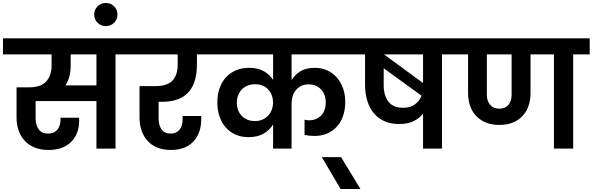

<svg xmlns="http://www.w3.org/2000/svg" viewBox="-41 -997 3976 1288"><path d="M433 -556Q433 -517 424 -483.5Q415 -450 398 -424H606V-632H433ZM-21 -740H846V-632H734V0H606V-319H198V-203Q198 -159 218 -130Q238 -101 282 -101Q322 -101 343.5 -127Q365 -153 365 -194V-207H489Q490 -201 490 -195.5Q490 -190 490 -188Q490 -98 435.5 -44.5Q381 9 284 9Q231 9 191 -7.5Q151 -24 124 -53.5Q97 -83 83.5 -122.5Q70 -162 70 -209V-411H151Q234 -411 269.5 -451Q305 -491 305 -556V-632H-21Z M669 -822Q636 -822 613.5 -844.5Q591 -867 591 -899Q591 -932 613.5 -954.5Q636 -977 669 -977Q702 -977 724.5 -954.5Q747 -932 747 -899Q747 -867 724.5 -844.5Q702 -822 669 -822Z M804 -740H1378V-632H1280V-563Q1280 -508 1267.5 -462Q1255 -416 1227.5 -383Q1200 -350 1155 -332Q1110 -314 1045 -314H1023V-201Q1023 -158 1042.5 -129.5Q1062 -101 1104 -101Q1142 -101 1163 -126.5Q1184 -152 1184 -194V-219H1308Q1309 -212 1309 -207Q1309 -202 1309 -198Q1309 -104 1256 -47.5Q1203 9 1106 9Q1053 9 1013.5 -7.5Q974 -24 948 -53Q922 -82 908.5 -121.5Q895 -161 895 -207V-419H998Q1081 -419 1116 -456.5Q1151 -494 1151 -563V-632H804Z M1791 -162Q1768 -124 1727 -100.5Q1686 -77 1626 -77Q1578 -77 1539.5 -94Q1501 -111 1474 -141.5Q1447 -172 1432 -215Q1417 -258 1417 -310Q1417 -362 1432 -405Q1447 -448 1475 -478.5Q1503 -509 1542.5 -525.5Q1582 -542 1631 -542Q1689 -542 1728.5 -519.5Q1768 -497 1791 -461V-632H1337V-740H2354V-632H1915V-459Q1936 -496 1974.5 -519Q2013 -542 2070 -542Q2117 -542 2155 -524.5Q2193 -507 2219.5 -476Q2246 -445 2260.5 -403.5Q2275 -362 2275 -313Q2275 -259 2259.5 -216.5Q2244 -174 2216 -144.5Q2188 -115 2150.5 -100Q2113 -85 2068 -85Q2033 -85 2002 -92V-194Q2009 -192 2017 -191Q2025 -190 2033 -190Q2081 -190 2112.5 -221.5Q2144 -253 2144 -310Q2144 -364 2112.5 -397.5Q2081 -431 2030 -431Q2000 -431 1978.5 -420Q1957 -409 1942.5 -391Q1928 -373 1921.5 -349.5Q1915 -326 1915 -301V0H1791ZM1669 -185Q1700 -185 1723 -196Q1746 -207 1761 -225Q1776 -243 1783.5 -265Q1791 -287 1791 -309Q1791 -332 1783.5 -354Q1776 -376 1761 -393.5Q1746 -411 1723.5 -421.5Q1701 -432 1670 -432Q1644 -432 1622 -423.5Q1600 -415 1583.5 -399Q1567 -383 1557.5 -360Q1548 -337 1548 -309Q1548 -252 1582 -218.5Q1616 -185 1669 -185Z M2118 57H2247L2377 271H2244Z M2663 -274Q2711 -274 2742 -296.5Q2773 -319 2787 -355L2533 -539V-424Q2533 -357 2564.5 -315.5Q2596 -274 2663 -274ZM2797 -632H2535L2797 -440ZM2313 -740H3035V-632H2924V0H2797V-235Q2773 -203 2733 -184Q2693 -165 2636 -165Q2579 -165 2536.5 -184.5Q2494 -204 2465.5 -239Q2437 -274 2422.5 -322Q2408 -370 2408 -428V-632H2313Z M3309 -268Q3349 -268 3370 -293.5Q3391 -319 3391 -360V-632H3225V-360Q3225 -319 3247.5 -293.5Q3270 -268 3309 -268ZM2993 -740H3915V-632H3804V0H3675V-632H3518V-372Q3518 -326 3504.5 -287Q3491 -248 3465 -219.5Q3439 -191 3399.5 -175Q3360 -159 3308 -159Q3256 -159 3217 -175.5Q3178 -192 3151.5 -221Q3125 -250 3112 -288.5Q3099 -327 3099 -372V-632H2993Z"/></svg>

Font: SVN-Poppins SemiBold
Style: Regular
Weight: 600
Designer: Ninad Kale (Devanagari), Jonny Pinhorn (Latin)
Foundry: Indian Type Foundry
Version: Version 3.002 2017